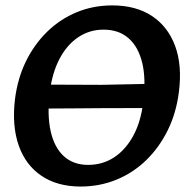

<svg xmlns="http://www.w3.org/2000/svg" viewBox="-20 -672 687 704"><path d="M275.5 12Q190.5 12 132.2 -27.3Q73.9 -66.5 48.7 -138.4Q23.4 -210.3 34.8 -307.2Q44.3 -383.9 74.9 -446.7Q105.6 -509.5 153.2 -555.9Q200.9 -602.3 261.4 -627.2Q321.9 -652.2 391.6 -652.2Q478.5 -652.2 537.2 -613.3Q595.8 -574.5 622.1 -503.6Q648.4 -432.7 636 -335.3Q626.5 -258.6 595.4 -195.1Q564.2 -131.6 516.3 -84.9Q468.4 -38.3 406.8 -13.1Q345.3 12 275.5 12ZM302.9 -67.4Q356.4 -67.4 398.7 -95.2Q441 -123.1 468.9 -174.7Q496.8 -226.3 504.9 -297Q515.9 -381.6 501.6 -441.1Q487.2 -500.7 451.2 -532Q415.3 -563.3 359.7 -563.3Q308.2 -563.3 266.8 -535.5Q225.3 -507.6 198.4 -456.5Q171.5 -405.4 162.4 -334.1Q152.4 -250.1 165.9 -190.3Q179.5 -130.5 214.4 -98.9Q249.4 -67.4 302.9 -67.4ZM94.1 -274.1 102.7 -361.9 352.2 -360.9 571.6 -365.5 562 -275.7Q513.4 -275.7 459.5 -275.7Q405.6 -275.7 351.3 -275.4Q296.9 -275.1 247.9 -274.6Q199 -274.1 159.1 -274.1Q119.2 -274.1 94.1 -274.1Z"/></svg>

Font: Alegreya
Style: Italic
Weight: 400
Italic angle: -7°
Designer: Juan Pablo del Peral
Foundry: Huerta Tipografica
Version: Version 2.009